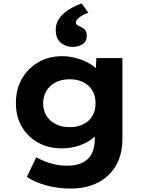

<svg xmlns="http://www.w3.org/2000/svg" viewBox="-20 -869 852 1119"><path d="M393.2 230Q314 230 246.4 210.6Q178.8 191.1 136.5 161.8L191.3 47.7Q213.4 60.1 240.7 71.2Q268 82.4 301 89.5Q333.9 96.7 372.5 96.7Q423.9 96.7 459.3 79.8Q494.7 63 513.6 28.6Q532.4 -5.8 532.4 -56.1V-129L562.9 -123.8Q555.2 -92 523 -65Q490.8 -37.9 442.9 -21.1Q394.9 -4.4 340.8 -4.4Q262.1 -4.4 201.9 -37.8Q141.7 -71.3 107.1 -130.5Q72.6 -189.7 72.6 -268.2Q72.6 -348.3 107.6 -409.8Q142.7 -471.3 203.8 -506.5Q264.9 -541.7 344.6 -541.7Q371.6 -541.7 401.6 -535.6Q431.5 -529.5 459.9 -518.7Q488.4 -507.9 511.8 -492.5Q535.2 -477.1 550.4 -458.6Q565.6 -440.1 568.2 -419.2L535.3 -410.6L541.6 -530.7H693.4V-59.5Q693.4 11.8 670.8 65.6Q648.1 119.4 607.8 156.1Q567.5 192.9 512.4 211.4Q457.2 230 393.2 230ZM386.8 -128.1Q432.4 -128.1 466.5 -145.3Q500.5 -162.6 518.7 -193.7Q537 -224.8 537 -267Q537 -309.3 518.5 -340.9Q500.1 -372.5 466.2 -389.7Q432.4 -407 386.8 -407Q339.5 -407 305 -389.5Q270.5 -372 251 -340.4Q231.5 -308.8 231.5 -267Q231.5 -225.2 251 -193.9Q270.5 -162.6 305 -145.3Q339.5 -128.1 386.8 -128.1ZM402.3 -595.7Q363.9 -595.7 334.3 -619.9Q304.8 -644.1 304.8 -695.6Q304.8 -724.5 317.4 -748.2Q329.9 -771.8 351.6 -790.8Q373.2 -809.9 400.3 -824.4Q427.3 -839 455.2 -849.4L495.3 -794.7Q482.3 -791 465.2 -782.2Q448.1 -773.4 435.5 -761.9Q422.9 -750.3 422.9 -737Q422.9 -727 430 -722.8Q437.1 -718.7 447.9 -713.8Q465.4 -706.2 475.6 -694.8Q485.7 -683.5 485.7 -660.7Q485.7 -627.6 461.5 -611.6Q437.4 -595.7 402.3 -595.7Z"/></svg>

Font: Lexend Exa
Style: Regular
Weight: 400
Designer: Bonnie Shaver-Troup, Thomas Jockin
Foundry: Lexend
Version: Version 1.007